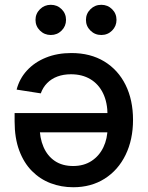

<svg xmlns="http://www.w3.org/2000/svg" viewBox="-20 -767 613 795"><path d="M275.4 -547.4Q354.5 -547.4 411.9 -512.5Q469.2 -477.5 500 -415.3Q530.8 -353 530.8 -270.5Q530.8 -189 500 -125.7Q469.2 -62.5 413.3 -27.1Q357.4 8.3 283.2 8.3Q233.9 8.3 189.9 -8.3Q146 -24.9 112.3 -58.8Q78.6 -92.8 59.6 -144Q40.5 -195.3 40.5 -264.2V-298.8H475.6V-219.2H95.2L144 -245.1Q144 -195.8 160.2 -158.4Q176.3 -121.1 207.3 -100.3Q238.3 -79.6 282.7 -79.6Q327.1 -79.6 359.1 -100.6Q391.1 -121.6 408.2 -157.5Q425.3 -193.4 425.3 -237.3V-288.6Q425.3 -342.8 406.7 -380.9Q388.2 -418.9 354.2 -439.2Q320.3 -459.5 273.9 -459.5Q242.7 -459.5 217.8 -450.2Q192.9 -440.9 175.3 -423.1Q157.7 -405.3 148.9 -380.4L48.8 -396Q60.5 -441.4 91.8 -475.3Q123 -509.3 169.9 -528.3Q216.8 -547.4 275.4 -547.4ZM399.4 -622.1Q373 -622.1 354.5 -640.4Q335.9 -658.7 335.9 -684.6Q335.9 -710.4 354.5 -728.8Q373 -747.1 399.4 -747.1Q425.8 -747.1 444.1 -729Q462.4 -710.9 462.4 -684.6Q462.4 -658.7 444.1 -640.4Q425.8 -622.1 399.4 -622.1ZM190.4 -622.1Q164.1 -622.1 145.5 -640.4Q127 -658.7 127 -684.6Q127 -710.4 145.5 -728.8Q164.1 -747.1 190.4 -747.1Q216.8 -747.1 235.1 -729Q253.4 -710.9 253.4 -684.6Q253.4 -658.7 235.1 -640.4Q216.8 -622.1 190.4 -622.1Z"/></svg>

Font: Inter 20pt Medium
Style: Regular
Weight: 500
Version: Version 4.001;git-66647c0bb